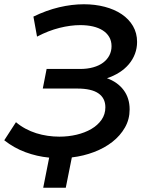

<svg xmlns="http://www.w3.org/2000/svg" viewBox="-29 -731 695 902"><path d="M580 -217Q580 -170.5 558 -132Q536 -93.5 499 -64.5Q462 -35.5 412.8 -16.8Q363.5 2 308.5 8.5L280 151H174L202 9.5Q144.5 4 90.5 -16Q36.5 -36 -9 -72L46 -157Q66.5 -139.5 90.8 -126.5Q115 -113.5 141.2 -105.2Q167.5 -97 195 -93Q222.5 -89 250 -89Q292 -89 331 -98.2Q370 -107.5 400 -125Q430 -142.5 448 -168.2Q466 -194 466 -227Q466 -270 433.2 -292.5Q400.5 -315 334 -315H172L190 -407H347Q381.5 -407 409 -414.8Q436.5 -422.5 455.5 -436.8Q474.5 -451 484.8 -470.8Q495 -490.5 495 -514Q495 -538.5 484.2 -557Q473.5 -575.5 454 -588Q434.5 -600.5 407.5 -606.8Q380.5 -613 348 -613Q302.5 -613 250.5 -600Q198.5 -587 145 -559L128 -653Q188.5 -682.5 248.5 -696.8Q308.5 -711 365 -711Q417.5 -711 463.2 -699Q509 -687 542.8 -664.2Q576.5 -641.5 595.8 -608.5Q615 -575.5 615 -534Q615 -504.5 605 -478Q595 -451.5 576.5 -429.5Q558 -407.5 531.8 -390.8Q505.5 -374 473.5 -363.5Q523.5 -345.5 551.8 -307.8Q580 -270 580 -217Z"/></svg>

Font: Argentum Sans
Style: Italic
Weight: 400
Italic angle: -11.3099°
Designer: Julieta Ulanovsky, Owen Earl, Rasmus Andersson, Cristiano Sobral
Foundry: The Argentum Sans Project Authors
Version: Version 3.131; ttfautohint (v1.8.4.7-5d5b-dirty)